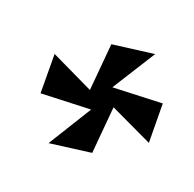

<svg xmlns="http://www.w3.org/2000/svg" viewBox="-147 -918 987 976"><g transform="rotate(30 347.0 -430.5)"><path d="M53 -507 91 -298 355 -355 253 -99 470 -167 448 -422 694 -355 655 -564 392 -507 496 -762 278 -694 300 -438Z"/></g></svg>

Font: Chaingun
Style: Ita
Weight: 400
Version: Version 0.91